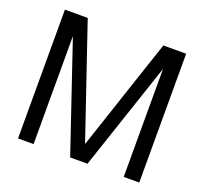

<svg xmlns="http://www.w3.org/2000/svg" viewBox="-125 -875 1083 1021"><g transform="rotate(20 416.5 -364.5)"><path d="M468 0H370L163 -611V0H75V-729H204L420 -94L632 -729H761V0H673V-611Z"/></g></svg>

Font: Ekushey Bangla
Style: Regular
Weight: 400
Designer: Al Mamun Sumon
Foundry: Al Mamun Sumon
Version: Version 1.0